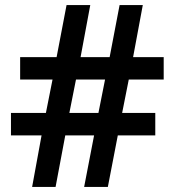

<svg xmlns="http://www.w3.org/2000/svg" viewBox="-20 -733 686 753"><path d="M485 -421 459 -290H589V-202H442L403 0H310L349 -202H236L198 0H106L143 -202H23V-290H160L186 -421H59V-509H202L241 -713H334L296 -509H410L449 -713H540L502 -509H622V-421ZM252 -290H366L392 -421H278Z"/></svg>

Font: Noto Sans Armenian SemiBold
Style: Regular
Weight: 600
Designer: Monotype Design Team
Foundry: Monotype Imaging Inc.
Version: Version 2.007